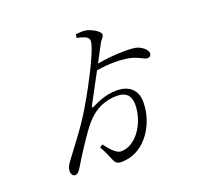

<svg xmlns="http://www.w3.org/2000/svg" viewBox="-138 -960 1277 1179"><g transform="rotate(-20 500.0 -371.0)"><path d="M465 -762C522 -752 541 -738 540 -715C538 -651 393 -387 338 -302C289 -223 218 -134 183 -86C150 -43 144 -29 144 -8C144 11 154 27 170 26C186 26 198 10 215 -19C246 -71 296 -149 344 -215C396 -286 465 -344 575 -344C638 -344 663 -310 663 -255C663 -146 589 -15 483 -15C457 -15 428 -43 389 -94L370 -82C390 -46 402 -19 416 15C428 46 446 50 485 46C623 34 715 -112 715 -254C715 -341 654 -376 586 -376C510 -376 459 -349 420 -331C406 -324 406 -330 411 -341L514 -533C599 -547 667 -545 717 -537C775 -528 810 -497 831 -497C847 -497 856 -506 856 -521C856 -546 817 -577 779 -583C729 -590 626 -587 534 -570L589 -674C604 -706 621 -710 621 -729C621 -750 570 -779 537 -786C518 -790 492 -789 467 -785Z"/></g></svg>

Font: Noto Serif HK Light
Style: Regular
Weight: 300
Designer: Ryoko NISHIZUKA 西塚涼子 (kana & ideographs); Frank Grießhammer (Latin, Greek & Cyrillic); Wenlong ZHANG 张文龙 (bopomofo); San
Foundry: Adobe
Version: Version 2.001;hotconv 1.1.0;makeotfexe 2.6.0